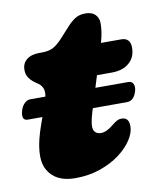

<svg xmlns="http://www.w3.org/2000/svg" viewBox="-70 -618 568 686"><g transform="rotate(-10 214.5 -275.0)"><path d="M3 -259Q7 -274 17 -284Q27 -294 37.5 -294H93.5Q100.5 -326 78 -342.5L64.5 -352Q50.5 -362.5 43.5 -373.8Q36.5 -385 36.5 -401Q36.5 -424.5 53.2 -438Q70 -451.5 100 -451.5H107.5Q132.5 -451.5 148.5 -459.2Q164.5 -467 186 -490.5L221.5 -529.5Q234 -543 248.8 -552.5Q263.5 -562 286 -562Q309 -562 321.2 -549.8Q333.5 -537.5 333.5 -517.5Q333.5 -505 331.2 -488Q329 -471 322.5 -448.5H396Q429 -448.5 429 -412.5Q429 -378 405.5 -357.8Q382 -337.5 342.5 -337.5H288.5L275 -294H394.5Q407 -294 412 -284Q417 -274 413 -259Q403.5 -224 376.5 -224H253.5L249 -210Q235 -163.5 241.2 -147.5Q247.5 -131.5 267.5 -131.5Q287.5 -131.5 312.5 -152.5Q325 -162.5 332 -166Q339 -169.5 347.5 -169.5Q374.5 -169.5 374.5 -137.5Q374.5 -114.5 357.8 -88.5Q341 -62.5 310.8 -39.8Q280.5 -17 239.2 -2.8Q198 11.5 149 11.5Q76.5 11.5 49.2 -38.8Q22 -89 61.5 -198.5L70.5 -224H17.5Q-6.5 -224 3 -259Z"/></g></svg>

Font: Fraunces 72pt S100 Black
Style: Italic
Weight: 900
Italic angle: -16°
Version: Version 1.000; ttfautohint (v1.8.3)